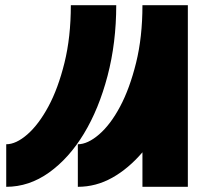

<svg xmlns="http://www.w3.org/2000/svg" viewBox="-20 -720 794 740"><path d="M280 -164Q318 -164 362 -202Q406 -240 443 -309.5Q480 -379 504.5 -478Q529 -577 529 -700H704V0H529V-133Q475 -70 412.5 -35Q350 0 280 0ZM4 0V-164Q42 -164 85.5 -202Q129 -240 166.5 -309.5Q204 -379 228.5 -478Q253 -577 253 -700H428Q428 -555 394.5 -427.5Q361 -300 303.5 -205Q246 -110 169 -55Q92 0 4 0Z"/></svg>

Font: Aoudax Cyrillic
Style: Regular
Weight: 400
Designer: William Zhang
Foundry: William Zhang
Version: Version 1.00 June 4, 2021, initial release